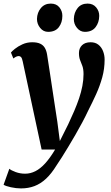

<svg xmlns="http://www.w3.org/2000/svg" viewBox="-55 -799 619 1070"><path d="M71.5 -457Q68 -474 62.8 -480.2Q57.5 -486.5 50 -486.5Q42.5 -486.5 35.2 -483.2Q28 -480 19.5 -473L6 -506Q11 -513 28 -526.8Q45 -540.5 70 -552Q95 -563.5 124.5 -563.5Q152 -563.5 169 -555.5Q186 -547.5 195 -532Q204 -516.5 207.5 -494.5Q214.5 -448.5 221.8 -401.5Q229 -354.5 236 -307.5Q243 -260.5 250.2 -213.8Q257.5 -167 264.5 -120.5L278.5 -13L325 -106Q343 -144 358.5 -180.2Q374 -216.5 385.8 -251.2Q397.5 -286 404 -319.8Q410.5 -353.5 410.5 -385.5Q410.5 -413.5 404.2 -430.8Q398 -448 391.5 -463.8Q385 -479.5 385 -503.5Q385 -530 402 -546.8Q419 -563.5 450 -563.5Q476 -563.5 493.2 -550Q510.5 -536.5 519.2 -514.2Q528 -492 528 -467Q528 -415.5 514.8 -367.8Q501.5 -320 480.8 -274.2Q460 -228.5 436 -181.5Q421.5 -150.5 403.2 -116.2Q385 -82 365.2 -47.8Q345.5 -13.5 326.2 18.2Q307 50 290 77Q273 104 259.5 123.5Q231.5 169 201.5 197Q171.5 225 137.2 238Q103 251 62 251Q35 251 5.5 244.5Q-24 238 -35 230.5L-3 141.5Q7 150.5 32.2 159.8Q57.5 169 85 169Q114.5 169 142.2 155Q170 141 197 111.2Q224 81.5 252 34.5H177ZM213 -621.5Q186.5 -621.5 168.8 -643.5Q151 -665.5 151 -693.5Q152 -729 172.8 -754Q193.5 -779 228 -779Q259.5 -779 276.2 -757.8Q293 -736.5 292.5 -710Q292.5 -673.5 272.8 -647.5Q253 -621.5 213 -621.5ZM418 -621.5Q392 -621.5 374 -643.5Q356 -665.5 356.5 -693.5Q357.5 -729 377.5 -754Q397.5 -779 433 -779Q463.5 -779 481 -757.8Q498.5 -736.5 498 -710Q497.5 -673.5 477.5 -647.5Q457.5 -621.5 418 -621.5Z"/></svg>

Font: Merriweather 28pt
Style: Bold Italic
Weight: 700
Italic angle: -7.8°
Version: Version 2.101